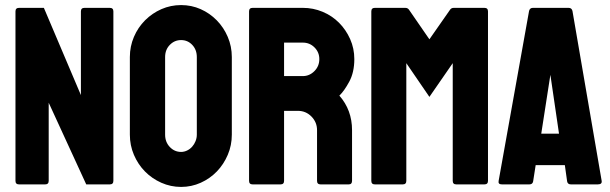

<svg xmlns="http://www.w3.org/2000/svg" viewBox="-20 -727 2407 757"><path d="M55 0Q41 0 41 -14V-682Q41 -696 55 -696H153L299 -352V-682Q299 -696 313 -696H413Q427 -696 427 -682V-14Q427 0 413 0H320L172 -322V-14Q172 0 158 0Z M694 -128Q706 -128 717.5 -133.5Q729 -139 737.5 -148.5Q746 -158 751 -170.5Q756 -183 756 -196V-502Q756 -531 738 -550Q720 -569 694 -569Q668 -569 649.5 -550Q631 -531 631 -502V-196Q631 -167 649.5 -147.5Q668 -128 694 -128ZM694 10Q653 10 616 -6.5Q579 -23 551.5 -51Q524 -79 508 -116.5Q492 -154 492 -196V-502Q492 -544 508 -581.5Q524 -619 552 -647Q580 -675 616.5 -691Q653 -707 694 -707Q735 -707 771 -691Q807 -675 834.5 -647Q862 -619 878 -581.5Q894 -544 894 -502V-196Q894 -154 878 -116.5Q862 -79 835 -51Q808 -23 771.5 -6.5Q735 10 694 10Z M1100 -427H1174Q1200 -427 1219.5 -446.5Q1239 -466 1239 -494Q1239 -521 1220 -540Q1201 -559 1174 -559H1100ZM976 0Q962 0 962 -14V-682Q962 -696 976 -696H1174Q1215 -696 1252 -680.5Q1289 -665 1316.5 -637.5Q1344 -610 1360.5 -573Q1377 -536 1377 -494Q1377 -442 1357 -405Q1337 -368 1318 -350Q1368 -293 1368 -214V-14Q1368 0 1355 0H1244Q1230 0 1230 -14V-214Q1230 -245 1208 -267.5Q1186 -290 1154 -290H1100V-14Q1100 0 1086 0Z M1458 0Q1444 0 1444 -14V-682Q1444 -696 1458 -696H1578Q1588 -696 1593 -688L1673 -572L1754 -688Q1759 -696 1769 -696H1890Q1904 -696 1904 -682V-14Q1904 0 1890 0H1779Q1765 0 1765 -14V-478L1673 -345L1582 -478V-14Q1582 0 1568 0Z M2114 -200H2184L2150 -432ZM1959 0Q1943 0 1946 -14L2066 -684Q2069 -696 2081 -696H2222Q2234 -696 2237 -684L2352 -15Q2355 0 2337 0H2231Q2218 0 2216 -12L2207 -76H2092L2082 -12Q2080 0 2067 0Z"/></svg>

Font: AL Dynamic
Style: Bold
Weight: 700
Version: Version 1.000; ttfautohint (v1.8.2) -l 8 -r 50 -G 200 -x 14 